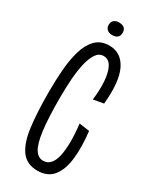

<svg xmlns="http://www.w3.org/2000/svg" viewBox="-205 -841 729 904"><g transform="rotate(30 159.5 -388.5)"><path d="M171 10Q113 10 83 -31Q53 -72 43 -150Q33 -228 33 -339Q33 -400 37.5 -458.5Q42 -517 56 -565Q70 -613 98 -641.5Q126 -670 172 -670Q236 -670 267 -608.5Q298 -547 286 -421L230 -411Q237 -464 234 -510.5Q231 -557 216 -585.5Q201 -614 173 -614Q148 -614 132.5 -591Q117 -568 108 -529.5Q99 -491 95.5 -442Q92 -393 92 -341Q92 -229 100.5 -164Q109 -99 126.5 -71.5Q144 -44 171 -44Q216 -44 231 -106.5Q246 -169 233 -282L289 -274Q299 -190 291.5 -126Q284 -62 255 -26Q226 10 171 10ZM156 -719Q140 -719 129.5 -728Q119 -737 119 -753Q119 -770 129.5 -778.5Q140 -787 156 -787Q195 -787 195 -753Q195 -719 156 -719Z"/></g></svg>

Font: Bricolage Grotesque 96pt Condensed ExtraLight
Style: Regular
Weight: 200
Width: 3
Designer: Mathieu Triay
Foundry: Atelier Triay
Version: Version 1.001; ttfautohint (v1.8.4.7-5d5b);gftools[0.9.33.de